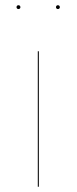

<svg xmlns="http://www.w3.org/2000/svg" viewBox="-20 -713 293 733"><path d="M50.4 -693.1C45.6 -693.1 43.1 -689.5 43.1 -685.7C43.1 -681.9 45.6 -678.4 50.4 -678.4C55.3 -678.4 57.9 -681.9 57.9 -685.7C57.9 -689.5 55.3 -693.1 50.4 -693.1ZM201.1 -693.1C196.3 -693.1 193.7 -689.5 193.7 -685.7C193.7 -681.9 196.3 -678.4 201.1 -678.4C205.9 -678.4 208.5 -681.9 208.5 -685.7C208.5 -689.5 205.9 -693.1 201.1 -693.1ZM128.3 -517.2H124.3V0H128.3Z"/></svg>

Font: Fira Sans Four
Style: Regular
Weight: 100
Designer: Carrois Corporate & Edenspiekermann AG
Foundry: Carrois Corporate GbR & Edenspiekermann AG
Version: Version 4.203;PS 004.203;hotconv 1.0.88;makeotf.lib2.5.64775